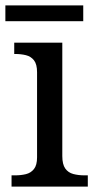

<svg xmlns="http://www.w3.org/2000/svg" viewBox="-20 -695 360 715"><path d="M23 0V-42H36Q58 -42 76.5 -46.5Q95 -51 106.5 -65.5Q118 -80 118 -109V-426Q118 -456 106.5 -470.5Q95 -485 76.5 -489.5Q58 -494 36 -494H33V-536H212V-114Q212 -83 223 -67.5Q234 -52 253 -47Q272 -42 294 -42H307V0ZM0 -616V-675H290V-616Z"/></svg>

Font: Noto Serif Lao
Style: Regular
Weight: 400
Designer: Monotype Design Team
Foundry: Monotype Imaging Inc.
Version: Version 2.003